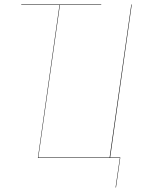

<svg xmlns="http://www.w3.org/2000/svg" viewBox="-20 -700 651 851"><path d="M564 -680.2 468.3 -2H513.2L494.1 130.9H492.2L511.2 0H147.9L243.7 -678.2H74.2V-680.2H429.2L428.2 -678.2H245.6L149.9 -2H465.8L562 -680.2Z"/></svg>

Font: Fira Sans Compressed Two
Style: Italic
Weight: 100
Width: 3
Italic angle: -8°
Designer: Carrois Corporate & Edenspiekermann AG
Foundry: Carrois Corporate GbR & Edenspiekermann AG
Version: Version 4.203;PS 004.203;hotconv 1.0.88;makeotf.lib2.5.64775